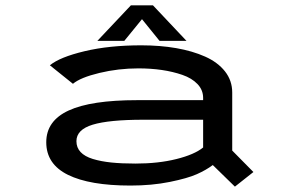

<svg xmlns="http://www.w3.org/2000/svg" viewBox="-20 -681 1090 716"><path d="M675.5 -528.5H575L509.5 -609.5L443.5 -528.5H343L468 -661H550.5ZM507 -512Q577 -512 637.2 -501.5Q697.5 -491 744.8 -470Q792 -449 819 -414.8Q846 -380.5 846 -336V-119.5L925 -39.5L856 15L773.5 -65.5Q749 -47 714.2 -31.5Q679.5 -16 612.8 -2.5Q546 11 466.5 11Q314.5 11 233.5 -29Q152.5 -69 152.5 -150.5Q152.5 -230.5 236.2 -269Q320 -307.5 491 -307.5H737.5V-316Q737.5 -345.5 716.5 -367.5Q695.5 -389.5 660 -401.8Q624.5 -414 583.5 -420Q542.5 -426 496 -426Q421.5 -426 350.8 -409Q280 -392 252 -368.5L166 -437.5Q203 -468 295.2 -490Q387.5 -512 507 -512ZM485.5 -71Q570 -71 637.5 -87.8Q705 -104.5 737.5 -131V-234.5H515Q386 -234.5 325.5 -216Q265 -197.5 265 -154.5Q265 -130.5 280.5 -114Q296 -97.5 326.2 -88.2Q356.5 -79 395 -75Q433.5 -71 485.5 -71Z"/></svg>

Font: League Mono Extended
Style: Regular
Weight: 400
Width: 9
Designer: Tyler Finck
Foundry: The League of Moveable Type / Tyler Finck
Version: Version 2.210